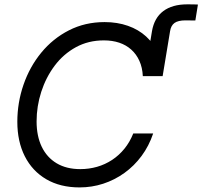

<svg xmlns="http://www.w3.org/2000/svg" viewBox="-20 -839 918 871"><path d="M635.7 -493.7 669.4 -697.3Q679.7 -757.8 720.7 -788.6Q761.7 -819.3 829.1 -819.3Q845.2 -819.3 856.9 -819.1Q868.7 -818.8 877.9 -818.4L866.2 -746.1Q858.4 -746.1 843.8 -746.3Q829.1 -746.6 821.8 -746.6Q788.1 -746.6 771.7 -734.9Q755.4 -723.1 751.5 -697.3L717.8 -493.7ZM340.8 11.2Q253.4 11.2 189.9 -25.9Q126.5 -63 92.5 -130.1Q58.6 -197.3 58.6 -286.6Q58.6 -373.5 86.7 -454.8Q114.7 -536.1 167.2 -600.1Q219.7 -664.1 292.7 -701.4Q365.7 -738.8 454.6 -738.8Q512.2 -738.8 560.3 -721.9Q608.4 -705.1 643.3 -673.1Q678.2 -641.1 697.5 -595.9Q716.8 -550.8 717.3 -493.7H627.9Q626 -532.7 612.3 -563Q598.6 -593.3 575.4 -614Q552.2 -634.8 521 -645.3Q489.7 -655.8 451.2 -655.8Q380.9 -655.8 324.2 -624.8Q267.6 -593.8 228 -541Q188.5 -488.3 167.2 -422.6Q146 -356.9 146 -288.1Q146 -221.7 169.4 -173.1Q192.9 -124.5 237.3 -98.1Q281.7 -71.8 344.2 -71.8Q383.8 -71.8 420.4 -82.3Q457 -92.8 488.5 -113.5Q520 -134.3 544.4 -164.3Q568.8 -194.3 584.5 -233.4H674.8Q655.8 -176.8 622.3 -131.6Q588.9 -86.4 544.4 -54.4Q500 -22.5 448.2 -5.6Q396.5 11.2 340.8 11.2Z"/></svg>

Font: Inter 28pt
Style: Italic
Weight: 400
Italic angle: -9.3988°
Designer: Rasmus Andersson
Foundry: rsms
Version: Version 4.001;git-66647c0bb